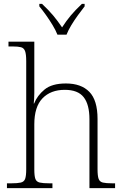

<svg xmlns="http://www.w3.org/2000/svg" viewBox="-20 -976 643 996"><path d="M16 0V-25H38Q71 -25 88 -29Q105 -33 110.5 -48.5Q116 -64 116 -98V-659Q116 -695 110 -711Q104 -727 89 -731Q74 -735 46 -735H24V-760H158V-494Q158 -479 157 -462.5Q156 -446 155 -439H157Q173 -480 211 -511.5Q249 -543 322 -543Q401 -543 443.5 -499.5Q486 -456 486 -359V-98Q486 -64 491.5 -48.5Q497 -33 513.5 -29Q530 -25 563 -25H577V0H444V-357Q444 -434 414 -472Q384 -510 316 -510Q243 -510 200.5 -466Q158 -422 158 -331V-97Q158 -63 163.5 -48Q169 -33 186 -29Q203 -25 236 -25H252V0ZM278 -796Q269 -819 253 -845.5Q237 -872 218.5 -898Q200 -924 184 -943V-956H198Q233 -923 256 -895.5Q279 -868 302 -834Q324 -868 347 -895.5Q370 -923 405 -956H419V-943Q404 -924 385 -898Q366 -872 350 -845.5Q334 -819 325 -796Z"/></svg>

Font: Noto Serif ExtraLight
Style: Regular
Weight: 200
Designer: Monotype Design Team
Foundry: Monotype Imaging Inc.
Version: Version 2.015; ttfautohint (v1.8.4.7-5d5b)